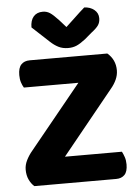

<svg xmlns="http://www.w3.org/2000/svg" viewBox="-57 -885 674 930"><g transform="rotate(-5 279.5 -420.5)"><path d="M328 -480H63Q56 -491 51 -506.5Q46 -522 46 -542Q46 -577 61 -593Q76 -609 103 -609H480Q519 -576 519 -524Q519 -501 509 -479Q499 -457 482 -437L232 -129H509Q515 -118 520.5 -102Q526 -86 526 -66Q526 -31 511 -15.5Q496 0 470 0H72Q57 -13 47 -34Q37 -55 37 -83Q37 -106 48.5 -129Q60 -152 77 -172ZM294 -754Q317 -775 341 -798Q365 -821 388 -841Q417 -840 436.5 -824Q456 -808 456 -783Q456 -763 446.5 -749Q437 -735 412 -716L378 -687Q352 -667 334 -659.5Q316 -652 294 -652Q267 -652 246.5 -662.5Q226 -673 208 -690L125 -767Q125 -801 141 -819.5Q157 -838 186 -838Q205 -838 220.5 -828Q236 -818 262 -790Z"/></g></svg>

Font: Baloo Bhaina 2
Style: Bold
Weight: 700
Designer: Yesha Goshar, Manish Minz, Shuchita Grover and Ek Type
Foundry: Ek Type
Version: Version 1.640;hotconv 1.0.111;makeotfexe 2.5.65597; ttfautoh